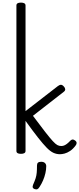

<svg xmlns="http://www.w3.org/2000/svg" viewBox="-20 -1166 608 1474"><path d="M141 15Q123 15 114.5 9.5Q106 4 106 -7V-1124Q106 -1135 114.5 -1140.5Q123 -1146 141 -1146Q158 -1146 167 -1140.5Q176 -1135 176 -1124V-313L424 -505Q437 -515 448 -515Q459 -515 471 -501Q479 -493 480.5 -481.5Q482 -470 468 -460L233 -277Q291 -199 327 -153Q363 -107 384.5 -83.5Q406 -60 420 -52.5Q434 -45 450 -45Q462 -45 472 -49Q482 -53 493.5 -61.5Q505 -70 519 -85Q528 -94 536 -95Q544 -96 554 -89Q567 -81 568 -70.5Q569 -60 562 -51Q541 -22 518 -7Q495 8 475 13Q455 18 440 18Q414 18 390 7Q366 -4 338.5 -32Q311 -60 272 -109.5Q233 -159 176 -238V-7Q176 4 167 9.5Q158 15 141 15ZM244 285Q233 280 231 273Q229 266 234 252Q247 223 253.5 202.5Q260 182 262 159Q264 136 264 104Q264 90 271.5 83Q279 76 296 76Q315 76 325 85.5Q335 95 335 110Q335 136 328.5 164Q322 192 310.5 219Q299 246 283 270Q275 283 266.5 286.5Q258 290 244 285Z"/></svg>

Font: Playwrite BR Light
Style: Regular
Weight: 300
Version: Version 1.003